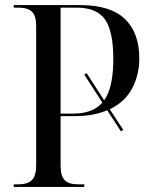

<svg xmlns="http://www.w3.org/2000/svg" viewBox="-20 -734 600 754"><path d="M34 0V-10H51Q89 -10 105.5 -27Q122 -44 122 -84V-633Q122 -672 105.5 -688Q89 -704 52 -704H34V-714H294Q414 -714 470.5 -659.5Q527 -605 527 -505Q527 -440 499 -387Q471 -334 411 -305L464 -224L455 -218L401 -301Q375 -290 344 -284Q313 -278 276 -278H218V-83Q218 -43 234 -26.5Q250 -10 288 -10H311V0ZM269 -288Q344 -288 382 -331L311 -441L320 -447L389 -340Q408 -367 416.5 -408Q425 -449 425 -502Q425 -611 392.5 -657.5Q360 -704 281 -704H218V-288Z"/></svg>

Font: Noto Serif Display SemiCondensed
Style: Regular
Weight: 400
Width: 4
Designer: Monotype Design Team
Foundry: Monotype Imaging Inc.
Version: Version 2.009